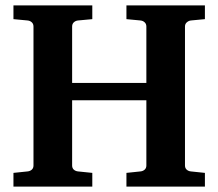

<svg xmlns="http://www.w3.org/2000/svg" viewBox="-20 -691 809 711"><path d="M448.2 0V-50.8L500 -56.2Q509.3 -57.1 515.6 -62.7Q522 -68.4 522 -78.1V-319.8H247.1V-78.1Q247.1 -68.4 253.4 -62.7Q259.8 -57.1 269 -56.2L321.8 -50.8V0H29.8V-50.8L82 -56.2Q91.3 -57.1 97.7 -62.7Q104 -68.4 104 -78.1V-592.8Q104 -602.5 97.7 -608.4Q91.3 -614.3 82 -615.2L29.8 -620.1V-670.9H321.8V-620.1L269 -615.2Q259.8 -614.3 253.4 -608.4Q247.1 -602.5 247.1 -592.8V-383.8H522V-592.8Q522 -602.5 515.6 -608.4Q509.3 -614.3 500 -615.2L448.2 -620.1V-670.9H738.8V-620.1L687 -615.2Q678.7 -614.3 671.9 -608.4Q665 -602.5 665 -592.8V-78.1Q665 -68.4 671.4 -62.7Q677.7 -57.1 687 -56.2L738.8 -50.8V0Z"/></svg>

Font: Charis SIL
Style: Bold
Weight: 700
Foundry: SIL International
Version: Version 4.112